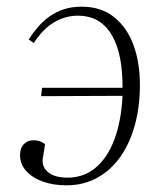

<svg xmlns="http://www.w3.org/2000/svg" viewBox="-20 -541 485 575"><path d="M109 -72Q103 -44 122.5 -26.5Q142 -9 183 -9Q230 -9 265.5 -38Q301 -67 322 -122Q343 -177 347 -254L103 -253L106 -278H347Q347 -349 332 -396.5Q317 -444 287.5 -469Q258 -494 213 -494Q176 -494 142.5 -474.5Q109 -455 81 -412L66 -423Q79 -443 94.5 -461Q110 -479 129.5 -492.5Q149 -506 172 -513.5Q195 -521 225 -521Q283 -521 322 -489.5Q361 -458 380 -405.5Q399 -353 399 -287Q399 -222 384 -167Q369 -112 340.5 -71.5Q312 -31 271 -8.5Q230 14 179 14Q139 14 107.5 2.5Q76 -9 58 -29.5Q40 -50 40 -76Q40 -98 51.5 -109.5Q63 -121 81 -121Q91 -121 99.5 -118Q108 -115 115 -109Z"/></svg>

Font: Literata 60pt ExtraLight
Style: Italic
Weight: 250
Italic angle: -2°
Designer: Latin by Veronika Burian and Jose Scaglione. Greek by Irene Vlachou. Cyrillic by Vera Evstafieva
Foundry: TypeTogether
Version: Version 3.103;gftools[0.9.29]